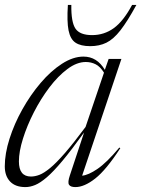

<svg xmlns="http://www.w3.org/2000/svg" viewBox="-20 -752 576 782"><path d="M264.5 -37.5 322.5 -212.5Q271.5 -141.5 234.8 -97.5Q198 -53.5 171 -30.2Q144 -7 123.2 1.5Q102.5 10 83.5 10Q42.5 10 21 -12.8Q-0.5 -35.5 -0.5 -74.5Q-0.5 -126.5 18.8 -187Q38 -247.5 71 -306.5Q104 -365.5 145.5 -414.2Q187 -463 232.2 -492.2Q277.5 -521.5 320 -521.5Q375 -521.5 407 -467.5L422.5 -512H474.5L314.5 -36.5Q339.5 -38.5 377.2 -64.2Q415 -90 466 -151L470 -148.5Q412.5 -60 368 -25Q323.5 10 287 10Q267 10 261 0.2Q255 -9.5 264.5 -37.5ZM57 -94.5Q57 -33 106 -33Q122.5 -33 140.8 -40Q159 -47 184 -67.5Q209 -88 244 -128.2Q279 -168.5 328.5 -235L403.5 -456Q388 -481 369.5 -490.2Q351 -499.5 329.5 -499.5Q293 -499.5 254.8 -471Q216.5 -442.5 181.2 -396Q146 -349.5 118 -294.8Q90 -240 73.5 -187.2Q57 -134.5 57 -94.5ZM355 -609Q404 -609 443.2 -637.2Q482.5 -665.5 518 -732H535.5Q499 -665 470.5 -628.5Q442 -592 413.2 -578Q384.5 -564 347.5 -564Q309 -564 287.8 -578Q266.5 -592 259.2 -628.2Q252 -664.5 256.5 -732H270.5Q269.5 -661.5 287.5 -635.2Q305.5 -609 355 -609Z"/></svg>

Font: Newsreader Display Light
Style: Italic
Weight: 300
Italic angle: -17°
Designer: Hugues Gentile
Foundry: Production Type
Version: Version 1.001